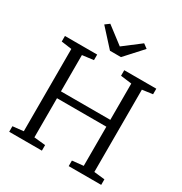

<svg xmlns="http://www.w3.org/2000/svg" viewBox="-216 -1126 1223 1287"><g transform="rotate(30 395.5 -483.0)"><path d="M122.5 -52V-689L42 -700V-743H291.5V-700L204.5 -689V-408H586.5V-689L501 -700V-743H749V-700L668.5 -689V-52L751.5 -43V0H500V-43L586.5 -52V-355H204.5V-52L292.5 -43V0H39.5V-43ZM353 -808 231.5 -941.5 264.5 -966 395.5 -866 526.5 -966 559.5 -941.5 438 -808Z"/></g></svg>

Font: Merriweather Light
Style: Regular
Weight: 300
Version: Version 2.100